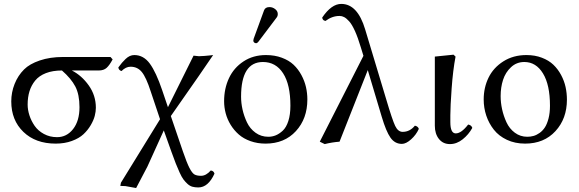

<svg xmlns="http://www.w3.org/2000/svg" viewBox="-20 -718 2934 973"><path d="M269 -22.9Q318.4 -22.9 350.6 -64.2Q382.8 -105.5 382.8 -174.8Q382.8 -239.3 361.6 -279.8Q340.3 -320.3 293.9 -360.8Q247.1 -360.8 212.6 -347.4Q178.2 -334 158.4 -309.8Q138.7 -285.6 129.4 -255.4Q120.1 -225.1 120.1 -188Q120.1 -161.1 129.2 -133.3Q138.2 -105.5 155.5 -80.3Q172.9 -55.2 202.6 -39.1Q232.4 -22.9 269 -22.9ZM480 -360.8H344.2Q394 -335.4 429.9 -284.9Q465.8 -234.4 465.8 -171.9Q465.8 -152.8 460.2 -130.9Q454.6 -108.9 439.7 -83.5Q424.8 -58.1 402.8 -37.6Q380.9 -17.1 344.2 -3.7Q307.6 9.8 262.2 9.8Q160.2 9.8 98.6 -49.6Q37.1 -108.9 37.1 -204.1Q37.1 -250 54 -292.5Q70.8 -335 102.1 -366.2Q129.9 -394 181.6 -411.6Q233.4 -429.2 298.8 -429.2H540L550.8 -417Q535.2 -387.7 520.5 -374.3Q505.9 -360.8 480 -360.8Z M743.7 -254.9Q720.7 -326.2 698.7 -353Q676.8 -379.9 641.6 -379.9Q617.7 -379.9 595.7 -357.9Q582 -361.8 579.6 -376Q590.8 -391.1 598.1 -399.9Q605.5 -408.7 616.2 -418.9Q627 -429.2 637.9 -434.1Q648.9 -439 660.6 -439Q707.5 -439 739.3 -395.5Q771 -352.1 801.8 -261.2L831.1 -174.8L960.9 -436Q981 -433.1 987.8 -433.1Q998.5 -433.1 1016.6 -434.6Q1034.7 -436 1047.4 -437.5L1060.1 -439L986.8 -332L845.7 -129.9L906.7 48.8Q926.8 107.4 940.2 133.3Q953.6 159.2 965.3 166Q977.1 172.9 999 172.9Q1024.4 172.9 1047.9 146Q1063 147.5 1066.9 162.1Q1035.2 231.9 984.9 231.9Q968.3 231.9 955.1 228.3Q941.9 224.6 930.2 213.9Q918.5 203.1 909.7 191.4Q900.9 179.7 890.1 156Q879.4 132.3 870.8 110.6Q862.3 88.9 848.6 50.8L810.1 -57.1L727.1 126L669.9 234.9L615.7 225.1L589.8 224.1L592.8 208L791 -113.8Z M1312.5 -403.8Q1201.7 -403.8 1201.7 -228Q1201.7 -196.3 1209 -163.3Q1216.3 -130.4 1231.4 -98.1Q1246.6 -65.9 1274.9 -45.4Q1303.2 -24.9 1339.8 -24.9Q1359.4 -24.9 1377.4 -32.2Q1395.5 -39.6 1413.1 -55.9Q1430.7 -72.3 1441.2 -104.7Q1451.7 -137.2 1451.7 -182.1Q1451.7 -289.1 1414.8 -346.4Q1377.9 -403.8 1312.5 -403.8ZM1115.7 -205.1Q1115.7 -269.5 1140.4 -322Q1165 -374.5 1213.9 -406.7Q1262.7 -439 1327.6 -439Q1372.1 -439 1408.2 -425.5Q1444.3 -412.1 1467.8 -389.9Q1491.2 -367.7 1507.3 -337.9Q1523.4 -308.1 1530.5 -277.1Q1537.6 -246.1 1537.6 -213.9Q1537.6 -116.7 1479.5 -53.5Q1421.4 9.8 1325.7 9.8Q1284.7 9.8 1249.5 -2.7Q1214.4 -15.1 1190.2 -36.4Q1166 -57.6 1148.9 -85.4Q1131.8 -113.3 1123.8 -143.6Q1115.7 -173.8 1115.7 -205.1ZM1345.7 -682.1Q1361.3 -682.1 1374.5 -671.9Q1387.7 -661.6 1387.7 -647Q1387.7 -636.2 1381.8 -628.9L1289.6 -506.8Q1283.7 -499 1277.8 -499Q1272 -499 1267.8 -502.9Q1263.7 -506.8 1263.7 -512.2Q1263.7 -516.1 1265.6 -522L1317.9 -665Q1323.7 -682.1 1345.7 -682.1Z M2102.5 -64.9Q2088.9 -34.7 2063.2 -11.7Q2037.6 11.2 2016.6 11.2Q1981 11.2 1958.7 -20.5Q1936.5 -52.2 1914.6 -126L1843.8 -362.8L1700.7 0Q1662.6 2.9 1625.5 12.2L1600.6 0L1821.8 -435.1L1808.6 -478Q1793.9 -527.3 1778.8 -560.8Q1763.7 -594.2 1749.5 -609.9Q1735.4 -625.5 1724.1 -631.3Q1712.9 -637.2 1700.7 -637.2Q1663.1 -637.2 1629.4 -611.8Q1624.5 -613.3 1622.1 -614.3Q1619.6 -615.2 1616.7 -618.9Q1613.8 -622.6 1612.8 -628.9Q1659.7 -698.2 1709.5 -698.2Q1792 -698.2 1830.6 -568.8L1937.5 -213.9Q1968.3 -109.9 1982.7 -79.8Q1997.1 -49.8 2020.5 -49.8Q2057.1 -49.8 2082.5 -81.1Q2098.1 -78.1 2102.5 -64.9Z M2262.2 -99.1Q2262.2 -42 2289.6 -42Q2317.9 -42 2352.5 -86.9Q2369.1 -84 2373.5 -69.8Q2355 -36.1 2324.7 -12Q2294.4 12.2 2260.3 12.2Q2225.1 12.2 2204.3 -13.9Q2183.6 -40 2183.6 -81.1V-431.2L2278.3 -440.9L2288.6 -431.2Q2275.4 -361.8 2268.8 -270Q2262.2 -178.2 2262.2 -133.8Z M2431.2 -213.9Q2431.2 -273.9 2455.8 -324.5Q2480.5 -375 2530.8 -407Q2581.1 -439 2647.9 -439Q2690.9 -439 2726.1 -425.5Q2761.2 -412.1 2784.4 -389.9Q2807.6 -367.7 2823.5 -337.9Q2839.4 -308.1 2846.2 -276.9Q2853 -245.6 2853 -212.9Q2853 -116.7 2794.9 -53.5Q2736.8 9.8 2641.1 9.8Q2589.8 9.8 2548.8 -9.5Q2507.8 -28.8 2482.7 -60.8Q2457.5 -92.8 2444.3 -132.1Q2431.2 -171.4 2431.2 -213.9ZM2637.2 -403.8Q2597.7 -403.8 2569.6 -377.4Q2541.5 -351.1 2529.3 -313.2Q2517.1 -275.4 2517.1 -231Q2517.1 -198.2 2524.4 -164.6Q2531.7 -130.9 2546.6 -98.4Q2561.5 -65.9 2589.1 -45.4Q2616.7 -24.9 2652.3 -24.9Q2668.5 -24.9 2683.6 -29.1Q2698.7 -33.2 2714.4 -44.2Q2730 -55.2 2741.2 -72.3Q2752.4 -89.4 2759.8 -117.7Q2767.1 -146 2767.1 -182.1Q2767.1 -288.1 2731.7 -345.9Q2696.3 -403.8 2637.2 -403.8Z"/></svg>

Font: Common Serif
Style: Regular
Weight: 400
Designer: Philipp H. Poll, Khaled Hosny
Foundry: Stefan Peev, Context Ltd.
Version: Version 1.026